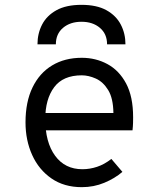

<svg xmlns="http://www.w3.org/2000/svg" viewBox="-20 -762 656 794"><path d="M318.2 12Q244.9 12 192.8 -24.1Q140.6 -60.1 113.1 -120.9Q85.5 -181.8 85.5 -256Q85.5 -340.5 114.4 -400.2Q143.2 -460 195.6 -491.5Q247.9 -523 318.2 -523Q376 -523 424.2 -497Q472.5 -471 501.5 -416.8Q530.5 -362.5 530.5 -277.2Q530.5 -267.9 530.2 -254.1Q529.9 -240.2 528 -223H149.5V-294.8H449Q448.1 -356 427.2 -389.8Q406.4 -423.6 376.3 -437.1Q346.2 -450.5 318.2 -450.5Q240.6 -450.5 203.9 -401.2Q167.2 -352 167.2 -269.2Q167.2 -173.5 207.9 -117.9Q248.6 -62.2 320.8 -62.2Q351.4 -62.2 381.5 -72.2Q411.6 -82.1 440.5 -104.8L486.2 -51.2Q454.6 -24.1 411.3 -6.1Q368 12 318.2 12ZM135 -578.8Q135 -623.5 154.2 -660.6Q173.4 -697.6 213.6 -719.8Q253.8 -742 317 -742Q380 -742 420.1 -719.8Q460.2 -697.5 479.5 -660.4Q498.8 -623.4 498.8 -578.8H422.8Q422.8 -621.8 393.1 -646.9Q363.5 -672 317 -672Q270.4 -672 240.7 -646.9Q211 -621.8 211 -578.8Z"/></svg>

Font: Overpass Mono Light
Style: Regular
Weight: 300
Monospace: yes
Designer: Delve Withrington, Dave Bailey
Foundry: Delve Fonts LLC
Version: Version 4.000